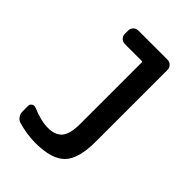

<svg xmlns="http://www.w3.org/2000/svg" viewBox="-217 -827 933 933"><g transform="rotate(45 250.0 -360.0)"><path d="M83 -7.8Q68.4 -11.7 59.1 -25.4Q49.8 -39.1 49.8 -54.7V-92.8Q49.8 -104.5 60.1 -110.8Q70.3 -117.2 81.1 -112.3Q145.5 -85 193.4 -85Q244.1 -85 267.6 -113.3Q291 -141.6 291 -210.9V-632.8Q291 -637.7 286.1 -637.7H169.9Q155.3 -637.7 145 -647.9Q134.8 -658.2 134.8 -672.9V-695.3Q134.8 -710 145 -720.2Q155.3 -730.5 169.9 -730.5H370.1Q384.8 -730.5 395 -720.2Q405.3 -710 405.3 -695.3V-202.1Q405.3 -84 359.4 -37.1Q313.5 9.8 202.1 9.8Q143.6 9.8 83 -7.8Z"/></g></svg>

Font: Rounded-L Mgen+ 1m medium
Style: Regular
Weight: 500
Designer: [Source Han Sans]
Ryoko NISHIZUKA  (kana & ideographs); Paul D. Hunt (Latin, Greek & Cyrillic); Wenlong ZHANG  (bopomofo
Version: Version 1.059.20150602